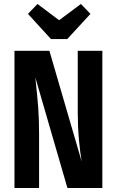

<svg xmlns="http://www.w3.org/2000/svg" viewBox="-20 -948 589 968"><path d="M496 0H320L158 -558L161 -530Q168 -464 172.5 -407Q177 -350 177 -277V0H53V-692H229L392 -133Q384 -177 378 -243.5Q372 -310 372 -380V-692H496ZM388 -928 436 -878 319 -751H237L121 -878L169 -928L278 -846Z"/></svg>

Font: Fira Sans Extra Condensed SemiBold
Style: Regular
Weight: 600
Width: 1
Designer: Carrois Corporate & Edenspiekermann AG
Foundry: Carrois Corporate GbR & Edenspiekermann AG
Version: Version 4.203